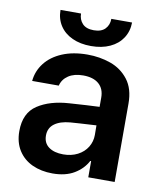

<svg xmlns="http://www.w3.org/2000/svg" viewBox="-82 -777 714 854"><g transform="rotate(10 275.0 -350.5)"><path d="M232.4 -309.6Q316.9 -315.4 368.2 -317.4V-359.4Q368.2 -398.9 343.3 -420.7Q318.4 -442.4 272.5 -442.4Q231.9 -442.4 206.1 -425.3Q180.2 -408.2 172.9 -378.9H52.7Q57.1 -424.3 85 -460.2Q112.8 -496.1 161.6 -516.6Q210.4 -537.1 275.4 -537.1Q331.1 -537.1 380.1 -519.8Q429.2 -502.4 460.7 -461.7Q492.2 -420.9 492.2 -354.5V0H373V-73.2H369.1Q349.6 -36.1 310.5 -12.7Q271.5 10.7 212.9 10.7Q161.6 10.7 121.3 -7.8Q81.1 -26.4 58.1 -62.5Q35.2 -98.6 35.2 -149.4Q35.2 -231.4 90.6 -267.8Q146 -304.2 232.4 -309.6ZM245.1 -81.1Q281.7 -81.1 310.1 -95.7Q338.4 -110.4 353.8 -135.5Q369.1 -160.6 369.1 -190.4L368.7 -233.9Q346.7 -232.9 293.9 -229.5Q265.6 -228 252 -226.6Q206.1 -222.7 180.7 -203.6Q155.3 -184.6 155.3 -150.4Q155.3 -116.7 179.7 -98.9Q204.1 -81.1 245.1 -81.1ZM283.2 -577.1Q234.4 -577.1 198 -594Q161.6 -610.8 141.8 -641.4Q122.1 -671.9 122.1 -711.9H214.8Q214.8 -685.1 231.7 -666.7Q248.5 -648.4 283.2 -648.4Q317.4 -648.4 334.5 -666.5Q351.6 -684.6 351.6 -711.9H445.3Q444.8 -671.9 424.8 -641.4Q404.8 -610.8 368.4 -594Q332 -577.1 283.2 -577.1Z"/></g></svg>

Font: WEMIX Pretendard SemiBold
Style: Regular
Weight: 600
Designer: Base glyphs from Inter by Rasmus Andersson; Hangeul glyphs from Noto Sans CJK(Source Han Sans) by Jang Soo-young and Kan
Foundry: Kil Hyung-jin
Version: Version 1.000